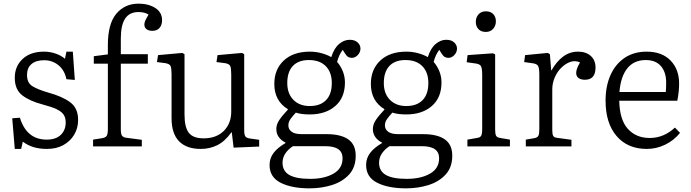

<svg xmlns="http://www.w3.org/2000/svg" viewBox="-20 -802 3786 1052"><path d="M61 14 47 -154 89 -157Q126 -37 236 -37Q286 -37 313 -63Q340 -89 340 -131Q340 -157 328.5 -174Q317 -191 289.5 -204Q262 -217 212 -230Q141 -249 101 -280.5Q61 -312 61 -376Q61 -439 104 -479Q147 -519 221 -519Q254 -519 284.5 -508.5Q315 -498 336 -480L344 -519H379L390 -364L344 -368Q334 -417 300.5 -444.5Q267 -472 222 -472Q177 -472 152.5 -451Q128 -430 128 -391Q128 -348 158 -329.5Q188 -311 247 -294Q323 -273 365.5 -241Q408 -209 408 -145Q408 -100 386.5 -64Q365 -28 327 -7Q289 14 237 14Q156 14 105 -26L96 14Z M490 0V-37L540 -45Q558 -48 564.5 -57.5Q571 -67 571 -96V-453H494V-494L571 -504V-555Q571 -672 617.5 -727Q664 -782 739 -782Q793 -782 830.5 -758.5Q868 -735 868 -691Q868 -665 854 -649Q840 -633 815 -633Q795 -633 783 -642Q771 -651 771 -667Q771 -677 775.5 -688Q780 -699 794 -722Q773 -736 738 -736Q690 -736 666 -700.5Q642 -665 642 -591V-505H790V-453H642V-92Q642 -68 648.5 -58.5Q655 -49 673 -47L757 -36V0Z M1080 14Q1002 14 961 -28Q920 -70 920 -155V-394Q920 -426 915 -439Q910 -452 886 -456L840 -462L846 -500L979 -512L991 -505V-175Q991 -105 1014.5 -74.5Q1038 -44 1096 -44Q1165 -44 1206 -84.5Q1247 -125 1247 -191V-394Q1247 -426 1242 -439Q1237 -452 1213 -456L1166 -462L1172 -500L1306 -512L1318 -505V-90Q1318 -64 1324 -55Q1330 -46 1350 -43L1400 -36V1L1260 7L1250 -77H1248Q1212 -27 1170.5 -6.5Q1129 14 1080 14Z M1676 230Q1579 230 1518 199.5Q1457 169 1457 102Q1457 65 1479 36Q1501 7 1544 -18V-21Q1521 -32 1507.5 -51Q1494 -70 1494 -95Q1494 -120 1510 -144Q1526 -168 1557 -201V-204Q1483 -249 1483 -342Q1483 -422 1535 -470.5Q1587 -519 1678 -519Q1711 -519 1742 -510.5Q1773 -502 1795 -489Q1811 -539 1838.5 -561.5Q1866 -584 1896 -584Q1924 -584 1939.5 -569.5Q1955 -555 1955 -536Q1955 -516 1940.5 -500.5Q1926 -485 1908 -485Q1896 -485 1887 -490.5Q1878 -496 1869 -511L1858 -529Q1838 -504 1827 -463Q1847 -440 1858.5 -411Q1870 -382 1870 -350Q1870 -267 1817 -221Q1764 -175 1677 -175Q1653 -175 1634.5 -177.5Q1616 -180 1601 -185Q1585 -168 1572.5 -151Q1560 -134 1560 -115Q1560 -94 1577.5 -80.5Q1595 -67 1633 -67H1770Q1847 -67 1888 -38.5Q1929 -10 1929 51Q1929 115 1892.5 154.5Q1856 194 1798.5 212Q1741 230 1676 230ZM1677 -221Q1735 -221 1766.5 -253.5Q1798 -286 1798 -347Q1798 -406 1765 -439.5Q1732 -473 1672 -473Q1615 -473 1584.5 -440.5Q1554 -408 1554 -347Q1554 -289 1587.5 -255Q1621 -221 1677 -221ZM1680 178Q1757 178 1807 149.5Q1857 121 1857 65Q1857 -1 1763 -1H1585Q1560 15 1544 38Q1528 61 1528 90Q1528 135 1565 156.5Q1602 178 1680 178Z M2205 230Q2108 230 2047 199.5Q1986 169 1986 102Q1986 65 2008 36Q2030 7 2073 -18V-21Q2050 -32 2036.5 -51Q2023 -70 2023 -95Q2023 -120 2039 -144Q2055 -168 2086 -201V-204Q2012 -249 2012 -342Q2012 -422 2064 -470.5Q2116 -519 2207 -519Q2240 -519 2271 -510.5Q2302 -502 2324 -489Q2340 -539 2367.5 -561.5Q2395 -584 2425 -584Q2453 -584 2468.5 -569.5Q2484 -555 2484 -536Q2484 -516 2469.5 -500.5Q2455 -485 2437 -485Q2425 -485 2416 -490.5Q2407 -496 2398 -511L2387 -529Q2367 -504 2356 -463Q2376 -440 2387.5 -411Q2399 -382 2399 -350Q2399 -267 2346 -221Q2293 -175 2206 -175Q2182 -175 2163.5 -177.5Q2145 -180 2130 -185Q2114 -168 2101.5 -151Q2089 -134 2089 -115Q2089 -94 2106.5 -80.5Q2124 -67 2162 -67H2299Q2376 -67 2417 -38.5Q2458 -10 2458 51Q2458 115 2421.5 154.5Q2385 194 2327.5 212Q2270 230 2205 230ZM2206 -221Q2264 -221 2295.5 -253.5Q2327 -286 2327 -347Q2327 -406 2294 -439.5Q2261 -473 2201 -473Q2144 -473 2113.5 -440.5Q2083 -408 2083 -347Q2083 -289 2116.5 -255Q2150 -221 2206 -221ZM2209 178Q2286 178 2336 149.5Q2386 121 2386 65Q2386 -1 2292 -1H2114Q2089 15 2073 38Q2057 61 2057 90Q2057 135 2094 156.5Q2131 178 2209 178Z M2642 -627Q2616 -627 2601.5 -642.5Q2587 -658 2587 -682Q2587 -707 2602 -723.5Q2617 -740 2642 -740Q2668 -740 2682.5 -725Q2697 -710 2697 -685Q2697 -661 2682 -644Q2667 -627 2642 -627ZM2541 0V-37L2593 -46Q2610 -48 2616 -57.5Q2622 -67 2622 -96V-391Q2622 -427 2615.5 -439Q2609 -451 2587 -454L2537 -461L2542 -500L2681 -510L2693 -504V-92Q2693 -70 2697.5 -59.5Q2702 -49 2721 -46L2774 -37V0Z M2861 0V-37L2908 -45Q2924 -48 2929.5 -57.5Q2935 -67 2935 -92V-393Q2935 -428 2928.5 -440Q2922 -452 2901 -455L2852 -462L2857 -500L2981 -512L2993 -505L3000 -417H3002Q3030 -466 3066 -492.5Q3102 -519 3147 -519Q3191 -519 3217 -495.5Q3243 -472 3243 -432Q3243 -365 3185 -365Q3163 -365 3150 -374.5Q3137 -384 3137 -402Q3137 -413 3141.5 -426Q3146 -439 3158 -460Q3132 -472 3105.5 -463Q3079 -454 3056 -431.5Q3033 -409 3019.5 -377.5Q3006 -346 3006 -312V-90Q3006 -68 3010.5 -58.5Q3015 -49 3031 -47L3111 -36V0Z M3524 14Q3419 14 3358.5 -56.5Q3298 -127 3298 -251Q3298 -330 3325 -390.5Q3352 -451 3402.5 -485Q3453 -519 3523 -519Q3607 -519 3654 -470.5Q3701 -422 3701 -344Q3701 -300 3691 -250H3373Q3375 -146 3420 -96Q3465 -46 3540 -46Q3617 -46 3678 -103L3706 -74Q3672 -32 3624 -9Q3576 14 3524 14ZM3374 -298H3628Q3629 -310 3629.5 -322.5Q3630 -335 3630 -350Q3630 -406 3601.5 -439.5Q3573 -473 3518 -473Q3454 -473 3417.5 -428Q3381 -383 3374 -298Z"/></svg>

Font: Literata 12pt Light
Style: Regular
Weight: 300
Designer: Latin by Veronika Burian and Jose Scaglione. Greek by Irene Vlachou. Cyrillic by Vera Evstafieva.
Foundry: TypeTogether
Version: Version 3.002